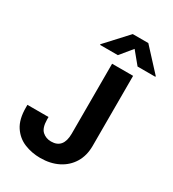

<svg xmlns="http://www.w3.org/2000/svg" viewBox="-226 -1073 1082 1204"><g transform="rotate(30 315.0 -471.5)"><path d="M354.4 -727.3H506.4V-220.2Q506.4 -149.9 475 -98.2Q443.5 -46.5 387.8 -18.3Q332 9.9 258.2 9.9Q197.8 9.9 144 -11.7Q90.2 -33.4 56.6 -83.8Q23.1 -134.2 23.4 -220.2V-238.6H176.1V-220.2Q176.8 -159.8 202.9 -136.5Q229 -113.3 266 -113.3Q353.7 -113.3 354.4 -220.2ZM358.7 -791.9H229.8V-796.9L373.6 -953.1H486.2L630.3 -796.9V-791.9H501.4L430 -878.6Z"/></g></svg>

Font: Inter Zeller
Style: Bold
Weight: 700
Designer: Rasmus Andersson; Joe Bland
Foundry: zeller
Version: Version 3.015;git-dec3a8cb1